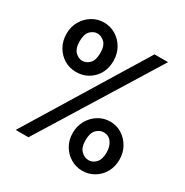

<svg xmlns="http://www.w3.org/2000/svg" viewBox="-151 -756 853 887"><g transform="rotate(30 275.0 -312.0)"><path d="M153 -371Q119 -371 90.5 -388Q62 -405 45 -435Q28 -465 28 -503Q28 -540 45 -569.5Q62 -599 90.5 -616.5Q119 -634 153 -634Q188 -634 216.5 -616.5Q245 -599 262 -569Q279 -539 279 -502Q279 -444 243 -407.5Q207 -371 153 -371ZM47 0 428 -623H500L115 0ZM153 -430Q174 -430 191 -447Q208 -464 208 -503Q208 -542 190 -558.5Q172 -575 152 -575Q132 -575 115 -558.5Q98 -542 98 -503Q98 -464 115.5 -447Q133 -430 153 -430ZM407 10Q373 10 344.5 -7Q316 -24 299 -53.5Q282 -83 282 -120Q282 -157 299 -187Q316 -217 344.5 -234.5Q373 -252 407 -252Q442 -252 470 -234Q498 -216 514.5 -186.5Q531 -157 531 -120Q531 -83 514.5 -53.5Q498 -24 469.5 -7Q441 10 407 10ZM408 -47Q430 -47 446.5 -65Q463 -83 463 -119Q463 -152 447.5 -173Q432 -194 406 -194Q384 -194 367 -176.5Q350 -159 350 -121Q350 -82 368 -64.5Q386 -47 408 -47Z"/></g></svg>

Font: Inconsolata SemiExpanded Medium
Style: Regular
Weight: 500
Width: 6
Monospace: yes
Designer: Raph Levien, Cyreal, Brenton Simpson
Foundry: Raph Levien, Cyreal, Google
Version: Version 3.001; ttfautohint (v1.8.2.53-6de2)